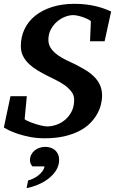

<svg xmlns="http://www.w3.org/2000/svg" viewBox="-25 -707 608 1004"><path d="M522 -491.2H445.8L450.2 -595.2Q450.2 -597.7 440.9 -603Q431.6 -608.4 417.5 -614Q403.3 -619.6 387 -623.8Q370.6 -627.9 356.9 -627.9Q337.4 -627.9 314.9 -619.1Q292.5 -610.4 273.2 -593.8Q253.9 -577.1 241 -553.2Q228 -529.3 228 -499Q228 -472.7 242.4 -452.9Q256.8 -433.1 278.1 -418.2Q299.3 -403.3 323.5 -391.8Q347.7 -380.4 367.2 -371.1Q394 -357.4 419.7 -342.3Q445.3 -327.1 465.1 -308.1Q484.9 -289.1 496.8 -264.4Q508.8 -239.7 508.8 -207Q508.8 -184.1 502.4 -158.9Q496.1 -133.8 481.9 -108.9Q467.8 -84 444.8 -61.3Q421.9 -38.6 388.4 -21.5Q355 -4.4 310.3 5.9Q265.6 16.1 208 16.1Q167 16.1 131.1 9Q95.2 2 67.1 -7.6Q39.1 -17.1 20.5 -26.4Q2 -35.6 -4.9 -40L29.8 -204.1H115.2L104 -85Q103.5 -82 117.2 -75.4Q130.9 -68.8 149.9 -62.3Q168.9 -55.7 189.2 -50.8Q209.5 -45.9 222.2 -45.9Q244.6 -45.9 269.5 -54.4Q294.4 -63 315.2 -80.3Q335.9 -97.7 349.4 -123.8Q362.8 -149.9 362.8 -185.1Q362.8 -209.5 347.9 -228.5Q333 -247.6 311.8 -262.5Q290.5 -277.3 266.4 -289.1Q242.2 -300.8 224.1 -310.1Q197.3 -323.7 172.1 -338.6Q147 -353.5 127.4 -371.8Q107.9 -390.1 95.9 -413.1Q84 -436 84 -465.8Q84 -514.2 103.3 -554.7Q122.6 -595.2 158.9 -624.5Q195.3 -653.8 247.3 -670.4Q299.3 -687 365.2 -687Q398.9 -687 427.2 -683.3Q455.6 -679.7 479.2 -673.8Q502.9 -668 522 -660.9Q541 -653.8 556.2 -647ZM284.2 127.9Q284.2 159.7 267.6 185.1Q251 210.4 225.6 229.2Q200.2 248 170.4 260Q140.6 272 113.8 276.9L122.1 236.8Q134.8 233.4 148.7 226.8Q162.6 220.2 174.8 210.7Q187 201.2 196 189.2Q205.1 177.2 208 163.1H145Q131.8 149.9 131.8 130.9Q131.8 114.3 138.7 101.3Q145.5 88.4 156.7 79.3Q168 70.3 182.4 65.7Q196.8 61 211.9 61Q227.1 61 240.5 65.7Q253.9 70.3 263.4 78.9Q272.9 87.4 278.6 99.9Q284.2 112.3 284.2 127.9Z"/></svg>

Font: Charis SIL Phon
Style: Bold Italic
Weight: 700
Italic angle: -11°
Foundry: SIL International
Version: Version 5.000